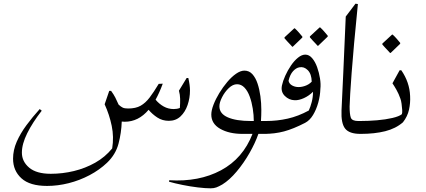

<svg xmlns="http://www.w3.org/2000/svg" viewBox="-20 -728 2315 1044"><path d="M207 -126Q157 -62 128 -3.5Q99 55 99 102Q99 150 138.5 183.5Q178 217 256 217Q320 217 382 202Q444 187 498 156.5Q552 126 590 79Q600 17 587.5 -43.5Q575 -104 549 -161L574 -234H584Q598 -215 607 -197.5Q616 -180 625 -159Q638 -147 648 -142.5Q658 -138 677 -138Q718 -138 744.5 -153Q771 -168 793.5 -197.5Q816 -227 843 -272L865 -273Q847 -224 826 -186Q845 -163 870 -149Q895 -135 925 -135Q943 -135 958 -141Q960 -168 959.5 -190.5Q959 -213 953 -235L995 -304H1004Q1013 -265 1013 -236Q1013 -195 1000 -157Q987 -119 961.5 -95Q936 -71 898 -71Q863 -71 835.5 -89Q808 -107 788 -131Q733 -66 658 -66Q654 -66 650 -66.5Q646 -67 642 -67Q640 -6 624.5 53Q609 112 562 157Q521 196 467 224.5Q413 253 353.5 268Q294 283 236 283Q142 283 96.5 241.5Q51 200 51 135Q51 88 71 42.5Q91 -3 124 -47.5Q157 -92 196 -135Z M1427 -70Q1445 -70 1454.5 -59.5Q1464 -49 1464 -35Q1464 -22 1455 -11Q1446 0 1427 0H1385Q1368 49 1337 103.5Q1306 158 1267 204.5Q1228 251 1189 275Q1170 286 1156.5 291Q1143 296 1125 296Q1097 296 1055.5 291Q1014 286 972 277.5Q930 269 899 260L900 252Q1062 262 1181.5 198Q1301 134 1353 0H1299Q1226 0 1177.5 -27.5Q1129 -55 1129 -105Q1129 -128 1141 -159Q1153 -190 1172.5 -222Q1192 -254 1215.5 -282Q1239 -310 1263.5 -327Q1288 -344 1309 -344Q1335 -344 1352.5 -324.5Q1370 -305 1380.5 -273.5Q1391 -242 1396 -204.5Q1401 -167 1401 -130Q1401 -101 1399 -70ZM1345 -70H1360Q1360 -102 1354.5 -137Q1349 -172 1338 -202.5Q1327 -233 1309.5 -251.5Q1292 -270 1269 -270Q1246 -270 1224 -249Q1202 -228 1187.5 -199.5Q1173 -171 1173 -150Q1173 -110 1218.5 -90Q1264 -70 1345 -70Z M1425 -70Q1487 -70 1544.5 -83Q1602 -96 1659 -127Q1668 -146 1675 -173Q1682 -200 1682 -229Q1660 -207 1632.5 -194.5Q1605 -182 1582 -183Q1551 -184 1528.5 -206.5Q1506 -229 1513 -263Q1518 -287 1531 -316Q1544 -345 1562 -371.5Q1580 -398 1600.5 -414.5Q1621 -431 1640 -431Q1661 -431 1677.5 -411.5Q1694 -392 1704.5 -362.5Q1715 -333 1720 -301.5Q1725 -270 1722 -245Q1721 -208 1710.5 -170Q1700 -132 1682 -102.5Q1664 -73 1639 -60Q1575 -27 1524.5 -13.5Q1474 0 1415 0Q1387 0 1369.5 -10Q1352 -20 1354 -35Q1356 -50 1376.5 -60Q1397 -70 1425 -70ZM1608 -362Q1590 -359 1573.5 -341Q1557 -323 1549 -289Q1552 -274 1565 -265.5Q1578 -257 1595 -255Q1615 -253 1637.5 -260.5Q1660 -268 1675 -284Q1674 -326 1653.5 -346.5Q1633 -367 1608 -362ZM1707 -479Q1706 -481 1698 -489Q1690 -497 1680.5 -507.5Q1671 -518 1665 -525V-530L1718 -579H1721Q1733 -568 1742.5 -557Q1752 -546 1762 -534V-529L1710 -479ZM1569 -474Q1568 -476 1560 -484Q1552 -492 1542.5 -502.5Q1533 -513 1527 -520V-525L1580 -574H1583Q1595 -563 1604.5 -552Q1614 -541 1624 -529V-524L1572 -474Z M1940 0Q1879 0 1856.5 -29Q1834 -58 1837 -128Q1840 -199 1846.5 -330.5Q1853 -462 1860 -638L1913 -708L1926 -706Q1902 -467 1892 -331.5Q1882 -196 1881 -149Q1881 -107 1887.5 -88.5Q1894 -70 1928 -70H1956Q1968 -70 1974.5 -61Q1981 -52 1981 -40Q1981 -26 1971 -13Q1961 0 1940 0Z M2153 -346H2162Q2207 -281 2210 -206Q2212 -168 2204 -131.5Q2196 -95 2171 -63Q2132 -29 2074.5 -14.5Q2017 0 1941 0Q1907 0 1888.5 -11.5Q1870 -23 1870 -36Q1870 -49 1888 -59.5Q1906 -70 1937 -70Q1984 -70 2030.5 -74Q2077 -78 2113.5 -86.5Q2150 -95 2165 -107Q2168 -114 2167 -130Q2166 -146 2163.5 -164Q2161 -182 2157 -192Q2148 -218 2135.5 -240Q2123 -262 2114 -275ZM2101 -440Q2100 -442 2092 -450Q2084 -458 2074.5 -468.5Q2065 -479 2059 -486V-491L2112 -540H2115Q2127 -529 2136.5 -518Q2146 -507 2156 -495V-490L2104 -440Z"/></svg>

Font: Bona Nova SC
Style: Italic
Weight: 400
Italic angle: -4°
Designer: Mateusz Machalski
Foundry: Capitalics
Version: Version 4.001; ttfautohint (v1.8.4.7-5d5b)